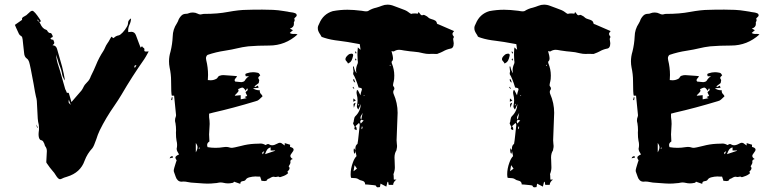

<svg xmlns="http://www.w3.org/2000/svg" viewBox="-20 -758 3275 812"><path d="M233.9 0Q226.1 0 215.8 -17.1Q210 -27.3 202.1 -35.6Q191.9 -46.9 176.3 -69.8Q175.8 -71.3 175.8 -73.7L178.2 -119.1Q178.2 -130.9 171.4 -139.2Q169.4 -142.1 168.5 -146.7Q167.5 -151.4 165 -154.8Q161.6 -164.6 152.3 -165.5Q150.4 -166 147.9 -169.4Q143.1 -175.8 143.1 -190.4L143.6 -198.7Q145 -207 145 -215.3Q145 -230 141.1 -243.7Q139.6 -250 138.2 -284.2L135.7 -331.5Q134.8 -340.8 131.8 -350.6Q128.9 -362.3 122.1 -403.3Q107.9 -481.4 103 -496.6Q100.1 -505.4 94.2 -509.8Q83 -517.1 82 -533.7Q82 -537.6 78.1 -568.8L75.7 -591.3L73.7 -600.6Q72.3 -604.5 67.4 -606.9Q64.5 -608.4 60.5 -613.8L47.9 -641.1L43 -652.8L73.7 -674.3Q72.8 -676.3 72.8 -677.7Q72.8 -684.1 82.5 -688.5Q92.3 -692.9 99.6 -701.2L102.5 -703.6Q110.8 -712.4 116.7 -712.4Q125.5 -711.9 149.4 -675.3Q152.3 -671.4 152.3 -668.9Q152.3 -665.5 147 -664.1L140.1 -675.3Q139.6 -674.3 137.2 -673.3Q147.9 -664.1 150.4 -657.7Q159.7 -636.2 175.8 -631.8Q177.7 -630.9 178.7 -629.9Q184.6 -618.2 192.4 -618.2H194.3Q195.8 -618.2 197.8 -615.5Q199.7 -612.8 200.9 -610.1Q202.1 -607.4 202.6 -606.4Q203.1 -605.5 203.1 -604.5Q203.1 -600.1 197.8 -599.1Q193.8 -597.2 193.8 -595.7Q193.8 -592.3 197.5 -591.3Q201.2 -590.3 205.6 -589.4L207 -585Q209.5 -581.1 209.5 -576.7Q209.5 -571.8 202.1 -566.9Q218.8 -565.4 222.2 -547.9L242.7 -476.1Q250 -447.3 254.9 -417.5Q243.7 -432.1 241.7 -450.2Q239.7 -460.9 235.4 -471.7Q229 -487.3 224.6 -503.4Q221.2 -515.6 217.3 -526.9Q218.8 -503.4 226.6 -481.4Q230 -472.7 245.6 -417L255.9 -380.9Q256.8 -378.4 258.8 -375.2Q260.7 -372.1 261.2 -368.7Q261.7 -365.2 266.6 -365.2L268.1 -365.7Q271 -365.7 271.5 -362.5Q272 -359.4 276.9 -344.7Q279.3 -338.4 282.2 -326.2L299.8 -346.7Q318.8 -367.7 324 -374.5Q329.1 -381.3 332.5 -388.7Q337.9 -400.4 348.4 -410.2Q358.9 -419.9 364.3 -436Q377.4 -461.9 385.7 -482.4Q398.4 -514.2 417.5 -543Q421.4 -549.3 424.8 -557.6Q428.2 -565.9 433.6 -573.7Q440.4 -583 445.8 -593.8L451.2 -603L459.5 -596.7L462.9 -599.1Q470.7 -606.4 481.9 -608.4Q488.8 -609.9 499 -620.8Q509.3 -631.8 516.1 -644Q521 -650.9 521.5 -659.2V-660.6Q521.5 -672.4 534.2 -680.2Q533.7 -666 527.8 -653.8Q522 -641.6 522 -628.9L522.5 -622.1Q523.9 -622.6 526.1 -622.6Q528.3 -622.6 530.8 -623Q533.2 -623.5 535.2 -623.5Q549.3 -623.5 554.7 -609.4L568.4 -572.8L574.7 -556.6L581.1 -563Q581.1 -559.6 585.4 -556.6Q590.8 -554.7 590.8 -548.8L590.3 -544.4Q590.3 -540 597.7 -540L608.9 -540.5Q594.7 -514.2 589.8 -507.3Q538.6 -434.6 493.7 -357.4Q480 -334.5 464.4 -312Q427.2 -258.8 401.9 -207Q393.1 -188.5 387.2 -168.9Q377 -139.2 370.6 -131.3Q349.1 -108.4 337.9 -78.6Q320.3 -27.8 263.7 -10.7Q250.5 -7.3 238.3 -1Q235.8 0 233.9 0ZM279.3 -314.5 271 -336.9 270 -326.7Q270.5 -321.8 279.3 -314.5ZM550.3 -470.7 557.1 -482.4Q548.3 -481.9 548.3 -477.1Q548.3 -474.6 550.3 -470.7ZM142.1 -214.8Q136.2 -219.7 135.3 -223.1Q134.3 -226.6 133.3 -231.9Z M996.1 19.5 969.7 10.3Q967.3 15.6 961.9 15.6Q953.1 17.6 944.3 17.6Q935.1 17.6 924.8 15.1Q919.4 13.7 913.1 13.7Q907.2 13.7 901.4 15.1Q895.5 16.6 889.6 16.6Q873.5 18.6 856.9 18.6Q846.2 18.6 808.1 15.6Q784.7 14.6 772.9 11.7Q765.1 9.8 756.8 9.8L747.1 10.3Q738.3 10.3 731.9 4.2Q725.6 -2 723.1 -10.3L715.3 -32.2Q714.8 -35.2 714.8 -38.6Q714.8 -42 723.6 -69.8L727.1 -80.1Q721.7 -86.9 721.7 -91.8Q721.7 -98.1 737.3 -105Q736.3 -106.9 734.9 -108.9Q733.4 -110.8 730.2 -117.2Q727.1 -123.5 727.1 -128.9Q729 -136.7 729 -145Q729 -153.8 726.6 -163.1Q724.1 -175.3 724.1 -197.3L724.6 -207Q724.6 -222.2 722.2 -236.8Q720.2 -243.2 720.2 -249Q720.2 -257.3 723.6 -265.1Q724.6 -267.6 724.6 -270.5Q724.6 -273.4 718.3 -333.5L716.3 -353.5H706.5Q703.6 -361.8 703.6 -415.5Q703.6 -444.3 697.3 -472.7Q694.8 -485.4 694.8 -498.5Q694.8 -519 701.2 -540Q709 -571.3 710.4 -603.5Q710.9 -633.8 728 -659.2Q731 -663.6 732.9 -668.5Q736.8 -681.6 747.6 -692.4Q754.9 -699.7 768.1 -699.7Q773.4 -699.7 779.3 -702.4Q785.2 -705.1 795.9 -705.1Q806.2 -705.1 815.9 -700.2Q821.8 -696.8 827.6 -696.8Q831.5 -696.8 835 -698Q838.4 -699.2 843.8 -699.2Q900.9 -699.2 943.8 -707.5Q992.2 -716.3 1022 -716.3Q1044.4 -717.3 1089.4 -717.3Q1111.8 -717.3 1134.3 -716.3Q1156.7 -715.3 1179.2 -711.4Q1188.5 -709.5 1197.8 -708.5L1201.7 -707.5Q1222.2 -705.6 1231 -700.7Q1234.9 -698.7 1234.9 -691.9Q1233.9 -688.5 1228.5 -684.1L1224.6 -680.2Q1226.1 -675.8 1226.1 -670.9Q1225.6 -668.9 1224.6 -667.2Q1223.6 -665.5 1223.1 -664.3Q1222.7 -663.1 1222.7 -662.1L1223.1 -657.2Q1223.1 -642.1 1206.1 -637.2L1218.8 -630.4L1205.6 -618.7Q1210.4 -614.3 1223.1 -614.3L1227.1 -614.7Q1232.4 -614.7 1238.3 -612.3Q1186.5 -565.4 1118.7 -565.4Q1068.8 -565.4 1029.8 -562Q1004.9 -559.1 981 -553.2Q963.9 -548.8 930.7 -543.5Q893.6 -538.1 857.9 -525.9Q854 -523.9 851.6 -516.6L851.1 -511.7Q851.1 -506.8 852.1 -503.9Q859.9 -472.7 859.9 -440.9Q859.9 -430.2 858.9 -419.4Q864.7 -418.5 870.6 -418.5Q884.3 -418.5 896 -425.3Q898.4 -426.8 900.1 -429.7Q901.9 -432.6 903.6 -434.6Q905.3 -436.5 907 -437Q908.7 -437.5 910.2 -438Q917 -440.4 924.3 -440.4Q944.8 -439.5 965.8 -437.5L982.4 -436Q981 -431.6 976.6 -427.2Q972.2 -422.9 972.2 -418.9Q972.2 -416.5 974.6 -413.1Q994.1 -410.6 1000.5 -410.6Q1012.7 -412.1 1015.1 -417Q1022.9 -430.2 1033.7 -435.5H1019.5Q1017.6 -439.5 1017.6 -443.4Q1018.1 -446.8 1024.4 -448.2Q1037.1 -452.6 1050.3 -452.6Q1058.6 -452.6 1067.4 -450.7H1067.9Q1071.3 -450.2 1073 -449.2Q1074.7 -448.2 1076.2 -446.3Q1077.6 -444.3 1080.6 -439.5Q1079.1 -437.5 1076.4 -435.3Q1073.7 -433.1 1073 -431.2Q1072.3 -429.2 1072.3 -428.2Q1072.3 -425.8 1075.2 -421.9Q1076.2 -420.9 1076.2 -417Q1075.7 -414.1 1075 -411.4Q1074.2 -408.7 1074.2 -406.7L1056.2 -393.1Q1057.1 -392.6 1058.6 -389.6L1070.8 -396L1073.7 -386.7L1049.8 -384.8Q1061 -376 1079.1 -376L1078.6 -371.1Q1078.6 -368.7 1080.1 -365.5Q1081.5 -362.3 1085.2 -358.9Q1088.9 -355.5 1090.3 -350.6L1076.2 -337.4L1074.2 -335.9Q1071.3 -332.5 1062 -330.1Q965.3 -300.8 880.9 -281.7L864.3 -277.3V-262.7Q866.7 -248 866.7 -233.9Q866.7 -222.7 865.5 -211.7Q864.3 -200.7 864.3 -189.5Q864.3 -176.3 865.7 -159.7Q856 -153.8 856 -145Q856 -141.1 857.9 -135.7Q874.5 -132.8 891.6 -132.8Q908.2 -132.8 925.3 -135.7Q930.7 -136.7 935.5 -136.7Q944.3 -136.7 952.6 -133.8Q955.6 -132.8 961.4 -132.8L970.7 -134.3Q973.1 -135.3 975.6 -135.3Q987.8 -137.7 1000.5 -141.1Q1027.3 -148.4 1056.2 -149.9Q1066.4 -149.9 1072.5 -150.4Q1078.6 -150.9 1082.5 -150.9Q1092.3 -150.9 1103 -144.5L1106.9 -146.5Q1110.8 -148.9 1113.8 -148.9Q1116.2 -148.9 1120.6 -146.2Q1125 -143.6 1130.9 -143.6Q1140.1 -143.6 1152.3 -150.4Q1159.2 -154.3 1164.1 -154.3Q1169.4 -154.3 1175.3 -148.9L1184.1 -142.6V-152.8Q1195.8 -149.9 1207 -146L1206.5 -137.2L1208.5 -136.2Q1211.4 -135.7 1213.9 -134.3Q1221.7 -130.9 1221.7 -125Q1221.7 -120.1 1214.8 -111.8Q1208 -103.5 1208 -98.6Q1208 -91.3 1218.3 -85.4Q1208 -83 1208 -75.2L1208.5 -71.3Q1208.5 -66.4 1203.6 -59.1Q1203.6 -58.1 1202.1 -56.6L1200.7 -55.2Q1204.6 -50.3 1204.6 -46.9Q1204.6 -40.5 1196.8 -33.7L1195.8 -32.7Q1195.8 -32.2 1196 -31Q1196.3 -29.8 1197 -28.6Q1197.8 -27.3 1198.2 -26.9V-25.4Q1188.5 -16.1 1173.3 -11.7L1166.5 -9.3Q1165.5 -8.8 1163.1 -8.8H1162.6Q1159.7 -11.2 1156.2 -11.2Q1152.8 -10.7 1150.1 -10Q1147.5 -9.3 1145 -9.3Q1143.1 -9.3 1141.1 -10Q1139.2 -10.7 1136.7 -10.7Q1131.3 -10.7 1123.5 -5.9Q1118.2 -2 1112.3 -1Q1108.9 5.9 1105.2 6.8Q1101.6 7.8 1099.1 7.8Q1096.2 7.8 1094 7.3Q1091.8 6.8 1089.8 6.8L1086.4 7.3L1080.1 -11.2H1069.8L1060.1 -11.7Q1053.7 -11.7 1047.4 -10.7L1040.5 -9.3Q1024.4 -6.8 1019.5 1.5Q1016.6 6.8 1008.3 7.8Q1003.4 8.3 1000 10.3Q996.6 12.2 996.1 19.5ZM998 -337.9 1022.9 -342.8 1022.5 -343.3Q1020 -344.2 1018.6 -345.2Q1017.1 -346.2 1014.6 -347.7L1025.4 -352.5Q1021.5 -361.3 1018.6 -366.7Q1019 -370.1 1023.4 -372.8Q1027.8 -375.5 1027.8 -378.9Q1027.8 -381.3 1024.9 -384.8L1019 -374Q1011.2 -387.7 1004.4 -387.7Q1000.5 -387.7 986.8 -380.9Q988.8 -377.4 988.8 -374.5Q988.8 -370.6 981.4 -363.3Q976.1 -359.4 972.7 -353L998 -355.5ZM1101.1 -106 1143.1 -120.1 1143.6 -121.6H1124.5V-134.8Q1114.3 -131.8 1109.6 -124.8Q1105 -117.7 1102.1 -108.9ZM808.1 -113.8Q815.4 -126 815.4 -135.3Q815.4 -143.1 808.1 -153.3ZM1091.8 -105.5 1097.7 -119.1Q1088.4 -113.3 1088.4 -110.8Q1088.4 -109.9 1091.8 -105.5ZM821.8 -128.9 825.2 -131.3 823.2 -134.8 820.3 -131.3ZM708 -334 704.1 -335.4 706.5 -346.7 710 -346.2ZM697.3 -88.4Q701.2 -97.2 706.5 -97.2Q711.4 -97.2 711.4 -95.2Q711.4 -93.3 711.9 -91.8Q706.5 -90.8 697.3 -88.4Z M1507.8 -252 1513.7 -280.8 1509.8 -273.4Q1504.4 -266.1 1504.4 -260.3Q1504.4 -255.9 1507.8 -252ZM1497.1 -312 1499 -318.4 1497.1 -318.8 1494.6 -313.5ZM1518.1 -351.6 1522 -354.5 1521 -356 1517.1 -352.5ZM1631.3 -478 1630.9 -483.9 1627.4 -482.9ZM1511.2 -211.9 1513.7 -221.7 1509.8 -222.7 1508.8 -212.4ZM1475.1 -33.7 1489.7 -44.9 1479.5 -59.6ZM1505.9 -235.4Q1511.7 -241.2 1518.1 -248.5L1508.3 -251.5Q1503.4 -248.5 1503.4 -243.7Q1503.4 -240.2 1505.9 -235.4ZM1451.7 -489.3Q1449.7 -494.1 1447.3 -496.6Q1440.9 -502.4 1440.9 -507.8Q1440.9 -516.1 1452.6 -525.9Q1458 -530.8 1466.3 -531.2Q1473.6 -531.2 1473.6 -524.4Q1473.6 -521.5 1472.7 -520Q1467.8 -497.1 1457 -492.2Q1454.1 -491.2 1451.7 -489.3ZM1484.4 -502 1481.9 -505.9Q1481.9 -507.8 1484.4 -511.2Q1484.9 -509.8 1486.1 -508.1Q1487.3 -506.3 1487.3 -504.4Q1487.3 -503.9 1486.1 -503.2Q1484.9 -502.4 1484.4 -502ZM1484.4 -531.7 1481 -539.1 1483.9 -540.5 1488.3 -533.7ZM1476.1 -382.3 1471.2 -389.2 1473.6 -391.1 1478.5 -383.8ZM1482.4 -409.2Q1478 -410.2 1476.6 -412.6Q1475.1 -415 1474.4 -417.2Q1473.6 -419.4 1472.7 -421.4L1477.5 -422.9ZM1474.1 -327.6 1474.6 -341.8 1484.9 -333ZM1480 -107.4Q1475.6 -112.8 1475.6 -121.1Q1475.6 -125.5 1477.1 -131.3L1482.4 -123.5L1482.9 -117.2Q1482.9 -111.3 1480 -107.4ZM1476.6 -302.2Q1475.1 -311 1475.1 -314.9Q1475.1 -318.8 1477.1 -320.3Q1479 -321.8 1483.9 -323.2Q1481.9 -318.8 1480.5 -313.7Q1479 -308.6 1476.6 -302.2ZM1577.6 34.2Q1572.3 34.2 1569.8 27.3Q1569.8 25.4 1534.2 22.5L1524.4 22Q1524.4 8.8 1510.3 5.9Q1502 4.4 1495.6 -0.2Q1489.3 -4.9 1476.6 -4.9Q1469.2 -4.9 1464.8 -5.9Q1462.9 -11.2 1462.9 -21Q1462.9 -44.9 1472.2 -70.3Q1478.5 -88.4 1487.8 -97.7L1482.4 -123.5L1482.9 -123V-129.4Q1482.9 -143.1 1491.2 -148.9Q1492.7 -150.4 1492.7 -154.8Q1493.7 -156.7 1496.6 -185.1Q1499.5 -207 1501.5 -230Q1501.5 -231.9 1500.2 -234.1Q1499 -236.3 1498.5 -238.3L1482.9 -224.1Q1488.3 -221.2 1488.3 -212.9V-207.5Q1478.5 -210.9 1478.5 -213.4Q1478.5 -218.3 1481 -221.7L1480.5 -221.2Q1473.1 -234.9 1473.1 -236.8Q1476.6 -242.7 1476.6 -250Q1478 -261.7 1482.9 -266.6Q1503.9 -286.6 1506.3 -317.9L1495.6 -294.9Q1489.3 -301.8 1489.3 -309.1Q1489.3 -312 1490.2 -314.9Q1492.2 -324.2 1492.2 -334Q1492.2 -346.2 1488.8 -358.9Q1487.8 -362.3 1487.8 -365.7Q1487.8 -368.2 1488.3 -370.6Q1488.8 -373 1489.3 -376L1493.2 -377L1504.4 -355Q1506.3 -366.7 1508.5 -372.3Q1510.7 -377.9 1510.7 -381.3Q1510.7 -386.2 1496.6 -387.7Q1483.9 -428.7 1474.1 -443.4Q1473.6 -444.3 1473.6 -446.3Q1473.6 -450.7 1475.1 -455.6Q1475.1 -459.5 1472.7 -476.6H1474.6Q1475.1 -477.1 1476.1 -477.1Q1480 -457.5 1487.8 -448.2Q1485.8 -455.6 1485.8 -461.9Q1485.8 -474.1 1492.7 -489.3Q1493.7 -492.2 1493.7 -495.1Q1493.7 -498.5 1492.7 -502.9Q1491.7 -514.6 1491.7 -525.9Q1491.7 -540 1493.2 -555.2V-557.6L1504.9 -547.4L1501.5 -571.3Q1441.9 -582.5 1415 -585.4Q1378.4 -589.4 1353 -597.7Q1339.8 -601.6 1338.9 -603.5Q1336.4 -609.9 1332 -615.7Q1324.2 -627.9 1324.2 -636.7V-643.1Q1324.2 -646.5 1330.1 -658.2Q1346.7 -698.7 1387.2 -710.9Q1418.5 -716.8 1449.7 -716.8Q1474.6 -716.8 1509.8 -712.4Q1522.5 -710 1527.3 -710Q1533.7 -710 1536.6 -711.4Q1552.7 -721.7 1571.3 -725.6Q1583.5 -729 1595 -733.6Q1606.4 -738.3 1618.7 -738.3Q1632.3 -738.3 1645.5 -732.9Q1658.7 -727.5 1671.9 -723.1Q1697.3 -714.4 1704.6 -708.5Q1716.8 -699.2 1719.2 -699.2Q1723.1 -701.2 1735.4 -701.2Q1741.2 -701.2 1747.1 -700.2Q1747.6 -700.7 1747.6 -701.4Q1747.6 -702.1 1748.5 -704.1Q1749.5 -706.1 1750.5 -707Q1758.8 -695.8 1759.8 -695.3Q1762.2 -693.4 1764.6 -693.4Q1767.1 -693.4 1771.5 -695.3Q1774.9 -695.3 1786.1 -688.5Q1790.5 -685.1 1793 -682.6Q1795.4 -680.2 1803.2 -677.7Q1815.4 -674.3 1821 -670.7Q1826.7 -667 1828.1 -658.2Q1831.1 -655.3 1834 -655.3Q1887.2 -631.8 1900.4 -626.5Q1893.6 -619.6 1893.6 -614.3Q1893.6 -609.4 1898.4 -604.5L1899.9 -601.1Q1896.5 -597.7 1896.5 -592.3Q1896.5 -588.4 1897.7 -584Q1898.9 -579.6 1898.9 -575.2Q1898.9 -553.7 1884.3 -552.2Q1867.7 -548.8 1853.5 -540.5Q1844.2 -535.6 1834.5 -532.2Q1829.6 -529.8 1828.6 -529.8Q1820.3 -530.3 1804.7 -530.3L1795.4 -529.8Q1782.7 -529.8 1770.5 -532.7Q1750.5 -538.1 1729 -539.6Q1718.8 -540 1689.5 -544.4Q1674.8 -547.4 1668 -547.4Q1656.2 -547.4 1645.5 -540.5H1643.6Q1642.1 -540.5 1640.1 -541Q1638.2 -541.5 1635.7 -542Q1642.1 -521 1642.1 -509.8Q1642.1 -502.9 1637.7 -499Q1636.2 -498 1636.2 -495.6Q1636.2 -493.2 1636.7 -491.2Q1647.5 -465.3 1647.5 -438.5Q1647.5 -421.4 1645 -413.1Q1644 -410.6 1643.8 -408.4Q1643.6 -406.2 1643.1 -404.8Q1642.1 -401.4 1642.1 -397.9Q1642.1 -394.5 1645 -391.4Q1647.9 -388.2 1647.9 -383.3Q1647.9 -379.4 1644.5 -375.5Q1643.1 -373 1643.1 -368.7Q1643.1 -364.7 1644.5 -361.3Q1661.6 -322.3 1661.6 -280.8L1657.2 -164.6Q1657.2 -157.7 1658.2 -150.9Q1659.2 -146 1659.2 -140.6Q1659.2 -133.8 1657.2 -126.5Q1657.2 -122.6 1656.2 -121.6Q1648.4 -109.4 1648.4 -91.3L1648.9 -80.6Q1649.9 -69.3 1649.9 -50.3Q1649.9 -36.6 1644.5 -22.9Q1644 -21.5 1644 -19.5Q1644 -18.1 1644.8 -15.9Q1645.5 -13.7 1645.5 1.5H1656.7Q1643.6 10.3 1642.6 23.9H1624L1621.6 11.2H1618.7L1613.8 31.2L1589.4 18.6L1586.9 33.2Q1583 34.2 1577.6 34.2Z M2169.9 -252 2175.8 -280.8 2171.9 -273.4Q2166.5 -266.1 2166.5 -260.3Q2166.5 -255.9 2169.9 -252ZM2159.2 -312 2161.1 -318.4 2159.2 -318.8 2156.7 -313.5ZM2180.2 -351.6 2184.1 -354.5 2183.1 -356 2179.2 -352.5ZM2293.5 -478 2293 -483.9 2289.6 -482.9ZM2173.3 -211.9 2175.8 -221.7 2171.9 -222.7 2170.9 -212.4ZM2137.2 -33.7 2151.9 -44.9 2141.6 -59.6ZM2168 -235.4Q2173.8 -241.2 2180.2 -248.5L2170.4 -251.5Q2165.5 -248.5 2165.5 -243.7Q2165.5 -240.2 2168 -235.4ZM2113.8 -489.3Q2111.8 -494.1 2109.4 -496.6Q2103 -502.4 2103 -507.8Q2103 -516.1 2114.7 -525.9Q2120.1 -530.8 2128.4 -531.2Q2135.7 -531.2 2135.7 -524.4Q2135.7 -521.5 2134.8 -520Q2129.9 -497.1 2119.1 -492.2Q2116.2 -491.2 2113.8 -489.3ZM2146.5 -502 2144 -505.9Q2144 -507.8 2146.5 -511.2Q2147 -509.8 2148.2 -508.1Q2149.4 -506.3 2149.4 -504.4Q2149.4 -503.9 2148.2 -503.2Q2147 -502.4 2146.5 -502ZM2146.5 -531.7 2143.1 -539.1 2146 -540.5 2150.4 -533.7ZM2138.2 -382.3 2133.3 -389.2 2135.7 -391.1 2140.6 -383.8ZM2144.5 -409.2Q2140.1 -410.2 2138.7 -412.6Q2137.2 -415 2136.5 -417.2Q2135.7 -419.4 2134.8 -421.4L2139.6 -422.9ZM2136.2 -327.6 2136.7 -341.8 2147 -333ZM2142.1 -107.4Q2137.7 -112.8 2137.7 -121.1Q2137.7 -125.5 2139.2 -131.3L2144.5 -123.5L2145 -117.2Q2145 -111.3 2142.1 -107.4ZM2138.7 -302.2Q2137.2 -311 2137.2 -314.9Q2137.2 -318.8 2139.2 -320.3Q2141.1 -321.8 2146 -323.2Q2144 -318.8 2142.6 -313.7Q2141.1 -308.6 2138.7 -302.2ZM2239.7 34.2Q2234.4 34.2 2231.9 27.3Q2231.9 25.4 2196.3 22.5L2186.5 22Q2186.5 8.8 2172.4 5.9Q2164.1 4.4 2157.7 -0.2Q2151.4 -4.9 2138.7 -4.9Q2131.3 -4.9 2127 -5.9Q2125 -11.2 2125 -21Q2125 -44.9 2134.3 -70.3Q2140.6 -88.4 2149.9 -97.7L2144.5 -123.5L2145 -123V-129.4Q2145 -143.1 2153.3 -148.9Q2154.8 -150.4 2154.8 -154.8Q2155.8 -156.7 2158.7 -185.1Q2161.6 -207 2163.6 -230Q2163.6 -231.9 2162.4 -234.1Q2161.1 -236.3 2160.6 -238.3L2145 -224.1Q2150.4 -221.2 2150.4 -212.9V-207.5Q2140.6 -210.9 2140.6 -213.4Q2140.6 -218.3 2143.1 -221.7L2142.6 -221.2Q2135.3 -234.9 2135.3 -236.8Q2138.7 -242.7 2138.7 -250Q2140.1 -261.7 2145 -266.6Q2166 -286.6 2168.5 -317.9L2157.7 -294.9Q2151.4 -301.8 2151.4 -309.1Q2151.4 -312 2152.3 -314.9Q2154.3 -324.2 2154.3 -334Q2154.3 -346.2 2150.9 -358.9Q2149.9 -362.3 2149.9 -365.7Q2149.9 -368.2 2150.4 -370.6Q2150.9 -373 2151.4 -376L2155.3 -377L2166.5 -355Q2168.5 -366.7 2170.7 -372.3Q2172.9 -377.9 2172.9 -381.3Q2172.9 -386.2 2158.7 -387.7Q2146 -428.7 2136.2 -443.4Q2135.7 -444.3 2135.7 -446.3Q2135.7 -450.7 2137.2 -455.6Q2137.2 -459.5 2134.8 -476.6H2136.7Q2137.2 -477.1 2138.2 -477.1Q2142.1 -457.5 2149.9 -448.2Q2147.9 -455.6 2147.9 -461.9Q2147.9 -474.1 2154.8 -489.3Q2155.8 -492.2 2155.8 -495.1Q2155.8 -498.5 2154.8 -502.9Q2153.8 -514.6 2153.8 -525.9Q2153.8 -540 2155.3 -555.2V-557.6L2167 -547.4L2163.6 -571.3Q2104 -582.5 2077.1 -585.4Q2040.5 -589.4 2015.1 -597.7Q2002 -601.6 2001 -603.5Q1998.5 -609.9 1994.1 -615.7Q1986.3 -627.9 1986.3 -636.7V-643.1Q1986.3 -646.5 1992.2 -658.2Q2008.8 -698.7 2049.3 -710.9Q2080.6 -716.8 2111.8 -716.8Q2136.7 -716.8 2171.9 -712.4Q2184.6 -710 2189.5 -710Q2195.8 -710 2198.7 -711.4Q2214.8 -721.7 2233.4 -725.6Q2245.6 -729 2257.1 -733.6Q2268.6 -738.3 2280.8 -738.3Q2294.4 -738.3 2307.6 -732.9Q2320.8 -727.5 2334 -723.1Q2359.4 -714.4 2366.7 -708.5Q2378.9 -699.2 2381.3 -699.2Q2385.3 -701.2 2397.5 -701.2Q2403.3 -701.2 2409.2 -700.2Q2409.7 -700.7 2409.7 -701.4Q2409.7 -702.1 2410.6 -704.1Q2411.6 -706.1 2412.6 -707Q2420.9 -695.8 2421.9 -695.3Q2424.3 -693.4 2426.8 -693.4Q2429.2 -693.4 2433.6 -695.3Q2437 -695.3 2448.2 -688.5Q2452.6 -685.1 2455.1 -682.6Q2457.5 -680.2 2465.3 -677.7Q2477.5 -674.3 2483.2 -670.7Q2488.8 -667 2490.2 -658.2Q2493.2 -655.3 2496.1 -655.3Q2549.3 -631.8 2562.5 -626.5Q2555.7 -619.6 2555.7 -614.3Q2555.7 -609.4 2560.5 -604.5L2562 -601.1Q2558.6 -597.7 2558.6 -592.3Q2558.6 -588.4 2559.8 -584Q2561 -579.6 2561 -575.2Q2561 -553.7 2546.4 -552.2Q2529.8 -548.8 2515.6 -540.5Q2506.3 -535.6 2496.6 -532.2Q2491.7 -529.8 2490.7 -529.8Q2482.4 -530.3 2466.8 -530.3L2457.5 -529.8Q2444.8 -529.8 2432.6 -532.7Q2412.6 -538.1 2391.1 -539.6Q2380.9 -540 2351.6 -544.4Q2336.9 -547.4 2330.1 -547.4Q2318.4 -547.4 2307.6 -540.5H2305.7Q2304.2 -540.5 2302.2 -541Q2300.3 -541.5 2297.9 -542Q2304.2 -521 2304.2 -509.8Q2304.2 -502.9 2299.8 -499Q2298.3 -498 2298.3 -495.6Q2298.3 -493.2 2298.8 -491.2Q2309.6 -465.3 2309.6 -438.5Q2309.6 -421.4 2307.1 -413.1Q2306.2 -410.6 2305.9 -408.4Q2305.7 -406.2 2305.2 -404.8Q2304.2 -401.4 2304.2 -397.9Q2304.2 -394.5 2307.1 -391.4Q2310.1 -388.2 2310.1 -383.3Q2310.1 -379.4 2306.6 -375.5Q2305.2 -373 2305.2 -368.7Q2305.2 -364.7 2306.6 -361.3Q2323.7 -322.3 2323.7 -280.8L2319.3 -164.6Q2319.3 -157.7 2320.3 -150.9Q2321.3 -146 2321.3 -140.6Q2321.3 -133.8 2319.3 -126.5Q2319.3 -122.6 2318.4 -121.6Q2310.5 -109.4 2310.5 -91.3L2311 -80.6Q2312 -69.3 2312 -50.3Q2312 -36.6 2306.6 -22.9Q2306.2 -21.5 2306.2 -19.5Q2306.2 -18.1 2306.9 -15.9Q2307.6 -13.7 2307.6 1.5H2318.8Q2305.7 10.3 2304.7 23.9H2286.1L2283.7 11.2H2280.8L2275.9 31.2L2251.5 18.6L2249 33.2Q2245.1 34.2 2239.7 34.2Z M2949.7 19.5 2923.3 10.3Q2920.9 15.6 2915.5 15.6Q2906.7 17.6 2897.9 17.6Q2888.7 17.6 2878.4 15.1Q2873 13.7 2866.7 13.7Q2860.8 13.7 2855 15.1Q2849.1 16.6 2843.3 16.6Q2827.1 18.6 2810.5 18.6Q2799.8 18.6 2761.7 15.6Q2738.3 14.6 2726.6 11.7Q2718.8 9.8 2710.4 9.8L2700.7 10.3Q2691.9 10.3 2685.5 4.2Q2679.2 -2 2676.8 -10.3L2668.9 -32.2Q2668.5 -35.2 2668.5 -38.6Q2668.5 -42 2677.2 -69.8L2680.7 -80.1Q2675.3 -86.9 2675.3 -91.8Q2675.3 -98.1 2690.9 -105Q2689.9 -106.9 2688.5 -108.9Q2687 -110.8 2683.8 -117.2Q2680.7 -123.5 2680.7 -128.9Q2682.6 -136.7 2682.6 -145Q2682.6 -153.8 2680.2 -163.1Q2677.7 -175.3 2677.7 -197.3L2678.2 -207Q2678.2 -222.2 2675.8 -236.8Q2673.8 -243.2 2673.8 -249Q2673.8 -257.3 2677.2 -265.1Q2678.2 -267.6 2678.2 -270.5Q2678.2 -273.4 2671.9 -333.5L2669.9 -353.5H2660.2Q2657.2 -361.8 2657.2 -415.5Q2657.2 -444.3 2650.9 -472.7Q2648.4 -485.4 2648.4 -498.5Q2648.4 -519 2654.8 -540Q2662.6 -571.3 2664.1 -603.5Q2664.6 -633.8 2681.6 -659.2Q2684.6 -663.6 2686.5 -668.5Q2690.4 -681.6 2701.2 -692.4Q2708.5 -699.7 2721.7 -699.7Q2727.1 -699.7 2732.9 -702.4Q2738.8 -705.1 2749.5 -705.1Q2759.8 -705.1 2769.5 -700.2Q2775.4 -696.8 2781.2 -696.8Q2785.2 -696.8 2788.6 -698Q2792 -699.2 2797.4 -699.2Q2854.5 -699.2 2897.5 -707.5Q2945.8 -716.3 2975.6 -716.3Q2998 -717.3 3043 -717.3Q3065.4 -717.3 3087.9 -716.3Q3110.4 -715.3 3132.8 -711.4Q3142.1 -709.5 3151.4 -708.5L3155.3 -707.5Q3175.8 -705.6 3184.6 -700.7Q3188.5 -698.7 3188.5 -691.9Q3187.5 -688.5 3182.1 -684.1L3178.2 -680.2Q3179.7 -675.8 3179.7 -670.9Q3179.2 -668.9 3178.2 -667.2Q3177.2 -665.5 3176.8 -664.3Q3176.3 -663.1 3176.3 -662.1L3176.8 -657.2Q3176.8 -642.1 3159.7 -637.2L3172.4 -630.4L3159.2 -618.7Q3164.1 -614.3 3176.8 -614.3L3180.7 -614.7Q3186 -614.7 3191.9 -612.3Q3140.1 -565.4 3072.3 -565.4Q3022.5 -565.4 2983.4 -562Q2958.5 -559.1 2934.6 -553.2Q2917.5 -548.8 2884.3 -543.5Q2847.2 -538.1 2811.5 -525.9Q2807.6 -523.9 2805.2 -516.6L2804.7 -511.7Q2804.7 -506.8 2805.7 -503.9Q2813.5 -472.7 2813.5 -440.9Q2813.5 -430.2 2812.5 -419.4Q2818.4 -418.5 2824.2 -418.5Q2837.9 -418.5 2849.6 -425.3Q2852.1 -426.8 2853.8 -429.7Q2855.5 -432.6 2857.2 -434.6Q2858.9 -436.5 2860.6 -437Q2862.3 -437.5 2863.8 -438Q2870.6 -440.4 2877.9 -440.4Q2898.4 -439.5 2919.4 -437.5L2936 -436Q2934.6 -431.6 2930.2 -427.2Q2925.8 -422.9 2925.8 -418.9Q2925.8 -416.5 2928.2 -413.1Q2947.8 -410.6 2954.1 -410.6Q2966.3 -412.1 2968.8 -417Q2976.6 -430.2 2987.3 -435.5H2973.1Q2971.2 -439.5 2971.2 -443.4Q2971.7 -446.8 2978 -448.2Q2990.7 -452.6 3003.9 -452.6Q3012.2 -452.6 3021 -450.7H3021.5Q3024.9 -450.2 3026.6 -449.2Q3028.3 -448.2 3029.8 -446.3Q3031.2 -444.3 3034.2 -439.5Q3032.7 -437.5 3030 -435.3Q3027.3 -433.1 3026.6 -431.2Q3025.9 -429.2 3025.9 -428.2Q3025.9 -425.8 3028.8 -421.9Q3029.8 -420.9 3029.8 -417Q3029.3 -414.1 3028.6 -411.4Q3027.8 -408.7 3027.8 -406.7L3009.8 -393.1Q3010.7 -392.6 3012.2 -389.6L3024.4 -396L3027.3 -386.7L3003.4 -384.8Q3014.6 -376 3032.7 -376L3032.2 -371.1Q3032.2 -368.7 3033.7 -365.5Q3035.2 -362.3 3038.8 -358.9Q3042.5 -355.5 3043.9 -350.6L3029.8 -337.4L3027.8 -335.9Q3024.9 -332.5 3015.6 -330.1Q2918.9 -300.8 2834.5 -281.7L2817.9 -277.3V-262.7Q2820.3 -248 2820.3 -233.9Q2820.3 -222.7 2819.1 -211.7Q2817.9 -200.7 2817.9 -189.5Q2817.9 -176.3 2819.3 -159.7Q2809.6 -153.8 2809.6 -145Q2809.6 -141.1 2811.5 -135.7Q2828.1 -132.8 2845.2 -132.8Q2861.8 -132.8 2878.9 -135.7Q2884.3 -136.7 2889.2 -136.7Q2897.9 -136.7 2906.2 -133.8Q2909.2 -132.8 2915 -132.8L2924.3 -134.3Q2926.8 -135.3 2929.2 -135.3Q2941.4 -137.7 2954.1 -141.1Q2981 -148.4 3009.8 -149.9Q3020 -149.9 3026.1 -150.4Q3032.2 -150.9 3036.1 -150.9Q3045.9 -150.9 3056.6 -144.5L3060.5 -146.5Q3064.5 -148.9 3067.4 -148.9Q3069.8 -148.9 3074.2 -146.2Q3078.6 -143.6 3084.5 -143.6Q3093.8 -143.6 3106 -150.4Q3112.8 -154.3 3117.7 -154.3Q3123 -154.3 3128.9 -148.9L3137.7 -142.6V-152.8Q3149.4 -149.9 3160.6 -146L3160.2 -137.2L3162.1 -136.2Q3165 -135.7 3167.5 -134.3Q3175.3 -130.9 3175.3 -125Q3175.3 -120.1 3168.5 -111.8Q3161.6 -103.5 3161.6 -98.6Q3161.6 -91.3 3171.9 -85.4Q3161.6 -83 3161.6 -75.2L3162.1 -71.3Q3162.1 -66.4 3157.2 -59.1Q3157.2 -58.1 3155.8 -56.6L3154.3 -55.2Q3158.2 -50.3 3158.2 -46.9Q3158.2 -40.5 3150.4 -33.7L3149.4 -32.7Q3149.4 -32.2 3149.7 -31Q3149.9 -29.8 3150.6 -28.6Q3151.4 -27.3 3151.9 -26.9V-25.4Q3142.1 -16.1 3127 -11.7L3120.1 -9.3Q3119.1 -8.8 3116.7 -8.8H3116.2Q3113.3 -11.2 3109.9 -11.2Q3106.4 -10.7 3103.8 -10Q3101.1 -9.3 3098.6 -9.3Q3096.7 -9.3 3094.7 -10Q3092.8 -10.7 3090.3 -10.7Q3085 -10.7 3077.1 -5.9Q3071.8 -2 3065.9 -1Q3062.5 5.9 3058.8 6.8Q3055.2 7.8 3052.7 7.8Q3049.8 7.8 3047.6 7.3Q3045.4 6.8 3043.5 6.8L3040 7.3L3033.7 -11.2H3023.4L3013.7 -11.7Q3007.3 -11.7 3001 -10.7L2994.1 -9.3Q2978 -6.8 2973.1 1.5Q2970.2 6.8 2961.9 7.8Q2957 8.3 2953.6 10.3Q2950.2 12.2 2949.7 19.5ZM2951.7 -337.9 2976.6 -342.8 2976.1 -343.3Q2973.6 -344.2 2972.2 -345.2Q2970.7 -346.2 2968.3 -347.7L2979 -352.5Q2975.1 -361.3 2972.2 -366.7Q2972.7 -370.1 2977.1 -372.8Q2981.4 -375.5 2981.4 -378.9Q2981.4 -381.3 2978.5 -384.8L2972.7 -374Q2964.8 -387.7 2958 -387.7Q2954.1 -387.7 2940.4 -380.9Q2942.4 -377.4 2942.4 -374.5Q2942.4 -370.6 2935.1 -363.3Q2929.7 -359.4 2926.3 -353L2951.7 -355.5ZM3054.7 -106 3096.7 -120.1 3097.2 -121.6H3078.1V-134.8Q3067.9 -131.8 3063.2 -124.8Q3058.6 -117.7 3055.7 -108.9ZM2761.7 -113.8Q2769 -126 2769 -135.3Q2769 -143.1 2761.7 -153.3ZM3045.4 -105.5 3051.3 -119.1Q3042 -113.3 3042 -110.8Q3042 -109.9 3045.4 -105.5ZM2775.4 -128.9 2778.8 -131.3 2776.9 -134.8 2773.9 -131.3ZM2661.6 -334 2657.7 -335.4 2660.2 -346.7 2663.6 -346.2ZM2650.9 -88.4Q2654.8 -97.2 2660.2 -97.2Q2665 -97.2 2665 -95.2Q2665 -93.3 2665.5 -91.8Q2660.2 -90.8 2650.9 -88.4Z"/></svg>

Font: Pinzelan
Style: Regular
Weight: 400
Designer: GGBot
Version: 1.01